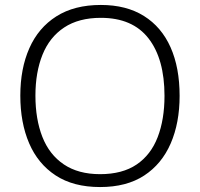

<svg xmlns="http://www.w3.org/2000/svg" viewBox="-20 -745 808 775"><path d="M384 10Q276 10 204.5 -37Q133 -84 97.5 -167Q62 -250 62 -359Q62 -468 98.5 -550.5Q135 -633 207.5 -679Q280 -725 387 -725Q490 -725 561 -680.5Q632 -636 668.5 -554Q705 -472 705 -358Q705 -249 669 -166Q633 -83 562 -36.5Q491 10 384 10ZM384 -42Q474 -42 531.5 -81Q589 -120 616.5 -191.5Q644 -263 644 -358Q644 -507 579.5 -590Q515 -673 387 -673Q298 -673 239 -634Q180 -595 151.5 -524Q123 -453 123 -359Q123 -264 151 -192.5Q179 -121 237.5 -81.5Q296 -42 384 -42Z"/></svg>

Font: Noto Sans Symbols Light
Style: Regular
Weight: 300
Version: Version 2.002